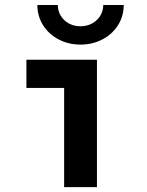

<svg xmlns="http://www.w3.org/2000/svg" viewBox="-20 -768 602 788"><path d="M88.4 -522.9H377.9V0H243.2V-407.2H88.4ZM133.3 -747.6H217.3Q217.3 -723.1 229.5 -703.1Q241.7 -683.1 262.9 -671.6Q284.2 -660.2 310.1 -660.2Q336.4 -660.2 357.7 -671.6Q378.9 -683.1 391.4 -703.1Q403.8 -723.1 403.8 -747.6H487.8Q487.8 -702.1 464.6 -665Q441.4 -627.9 400.6 -606.4Q359.9 -585 310.1 -585Q260.7 -585 220.2 -606.4Q179.7 -627.9 156.5 -665Q133.3 -702.1 133.3 -747.6Z"/></svg>

Font: Reddit Mono
Style: Bold
Weight: 700
Designer: Stephen Hutchings
Foundry: Reddit
Version: Version 1.009